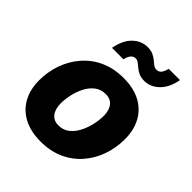

<svg xmlns="http://www.w3.org/2000/svg" viewBox="-211 -898 1042 1042"><g transform="rotate(45 309.5 -377.0)"><path d="M272 10.3Q194.8 10.3 141.1 -18.3Q87.4 -46.9 59.3 -98.6Q31.2 -150.4 31.2 -219.7Q31.2 -285.6 52.5 -345.5Q73.7 -405.3 114.3 -452.1Q154.8 -499 213.4 -525.9Q272 -552.7 347.2 -552.7Q423.8 -552.7 477.3 -524.2Q530.8 -495.6 558.8 -443.8Q586.9 -392.1 586.9 -322.8Q586.9 -256.8 566.2 -197Q545.4 -137.2 504.9 -90.3Q464.4 -43.5 405.8 -16.6Q347.2 10.3 272 10.3ZM278.3 -120.1Q315.4 -120.1 341.6 -141.4Q367.7 -162.6 384 -195.3Q400.4 -228 408.2 -263.9Q416 -299.8 416 -329.6Q416 -358.4 407.2 -379.4Q398.4 -400.4 381.8 -411.4Q365.2 -422.4 340.3 -422.4Q303.2 -422.4 276.9 -401.6Q250.5 -380.9 234.1 -348.4Q217.8 -315.9 210.2 -280.3Q202.6 -244.6 202.6 -214.8Q202.6 -170.9 222.2 -145.5Q241.7 -120.1 278.3 -120.1ZM437.5 -620.1Q411.6 -620.1 394.5 -628.2Q377.4 -636.2 364.7 -647Q352.1 -657.7 341.1 -666Q330.1 -674.3 317.9 -674.3Q301.3 -674.3 290.3 -660.6Q279.3 -647 274.4 -623.5H186.5Q199.2 -692.9 236.3 -728.3Q273.4 -763.7 320.8 -763.7Q346.2 -763.7 363.5 -755.6Q380.9 -747.6 393.6 -736.8Q406.2 -726.1 417 -718Q427.7 -710 440.4 -710Q459 -710 469 -723.4Q479 -736.8 484.4 -760.7H571.3Q558.6 -692.4 521 -656.2Q483.4 -620.1 437.5 -620.1Z"/></g></svg>

Font: Inter ExtraBold
Style: Italic
Weight: 800
Italic angle: -9.3988°
Designer: Rasmus Andersson
Foundry: rsms
Version: Version 4.001;git-66647c0bb